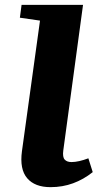

<svg xmlns="http://www.w3.org/2000/svg" viewBox="-20 -763 407 792"><path d="M188.5 9Q123.5 9 92 -28Q60.5 -65 70.5 -139L145 -678L62 -690L69 -743H322.5L241 -142Q237.5 -115 246.8 -104.8Q256 -94.5 275 -94.5Q289.5 -94.5 307.2 -98.5Q325 -102.5 344.5 -110L362.5 -53Q325 -23 281.5 -7Q238 9 188.5 9Z"/></svg>

Font: Merriweather 20pt Black
Style: Italic
Weight: 900
Italic angle: -7.8°
Version: Version 2.101